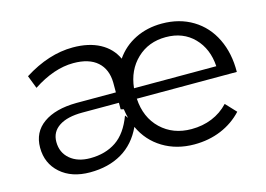

<svg xmlns="http://www.w3.org/2000/svg" viewBox="-77 -671 1132 816"><g transform="rotate(-15 489.5 -263.0)"><path d="M941 -248H501Q506 -164 559 -113.5Q612 -63 693 -63Q742 -63 783.5 -80Q825 -97 856 -130L899 -84Q860 -42 806 -19.5Q752 3 688 3Q610 3 550 -33.5Q490 -70 460 -135Q428 -66 369 -31.5Q310 3 229 3Q148 3 99 -40.5Q50 -84 50 -153Q50 -221 102.5 -258.5Q155 -296 248 -297H422V-340Q421 -399 384.5 -431.5Q348 -464 279 -464Q194 -464 101 -403L79 -460Q188 -529 294 -529Q364 -529 412.5 -503Q461 -477 483 -429Q516 -477 568.5 -503Q621 -529 686 -529Q763 -529 821.5 -493.5Q880 -458 911 -394Q942 -330 941 -248ZM687 -469Q611 -469 560 -420.5Q509 -372 501 -294H863Q858 -372 810.5 -420.5Q763 -469 687 -469ZM436 -219 423 -222V-251H262Q196 -251 159.5 -227Q123 -203 123 -159Q123 -112 156.5 -83.5Q190 -55 245 -55Q312 -55 359.5 -87Q407 -119 434 -192L444 -179Q440 -193 436 -219Z"/></g></svg>

Font: Kalaa
Style: Regular
Weight: 400
Version: Version 1.20 June 5, 2016